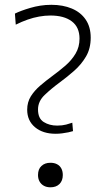

<svg xmlns="http://www.w3.org/2000/svg" viewBox="-20 -769 456 798"><path d="M211.5 -213Q158 -213 125.5 -240.2Q93 -267.5 93 -313Q93 -344.5 108.2 -368.8Q123.5 -393 147.5 -413.5Q171.5 -434 198 -453.5Q226 -474 251.8 -496.2Q277.5 -518.5 294 -546Q310.5 -573.5 310.5 -608.5Q310.5 -656 278.5 -680.2Q246.5 -704.5 189.5 -704.5Q166.5 -704.5 142.8 -700.2Q119 -696 94.8 -687.5Q70.5 -679 45.5 -666.5L42 -712.5Q54 -718.5 70.2 -724.5Q86.5 -730.5 106 -736.2Q125.5 -742 147.5 -745.5Q169.5 -749 193.5 -749Q241.5 -749 278.5 -733.5Q315.5 -718 336.2 -687.5Q357 -657 357 -612.5Q357 -567.5 337.5 -534.2Q318 -501 288.5 -475Q259 -449 229 -427Q193 -400.5 165.5 -374.2Q138 -348 138 -314Q138 -276.5 161.8 -261.8Q185.5 -247 217.5 -247Q238.5 -247 254.8 -251.2Q271 -255.5 280.5 -259L283.5 -224Q276 -221.5 264 -219Q252 -216.5 238.5 -214.8Q225 -213 211.5 -213ZM189.5 9.5Q174 9.5 162.5 3.2Q151 -3 144.5 -14.5Q138 -26 138 -41.5Q138 -66 152.2 -79.2Q166.5 -92.5 189.5 -92.5Q205.5 -92.5 217 -86.5Q228.5 -80.5 234.8 -69Q241 -57.5 241 -41.5Q241 -18 227.2 -4.2Q213.5 9.5 189.5 9.5Z"/></svg>

Font: Commissioner Thin ExtraLight
Style: Regular
Weight: 250
Version: Version 1.000